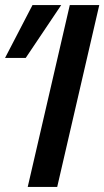

<svg xmlns="http://www.w3.org/2000/svg" viewBox="-33 -742 414 762"><path d="M194 0 361 -722H244L77 0ZM210 -722H96L-13 -512H69Z"/></svg>

Font: Perun Medium Italic
Style: Regular
Weight: 500
Italic angle: -12°
Foundry: Copyright (c) Stefan Peev, Context Ltd, 2016
Version: Version 1.026